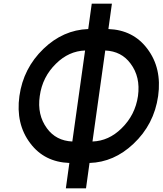

<svg xmlns="http://www.w3.org/2000/svg" viewBox="-20 -869 879 1038"><path d="M476 -849 457 -712Q321 -707 215 -605Q106 -500 85 -350Q64 -199 144 -94Q220 7 355 12L336 149H445L464 12Q596 8 701 -91Q813 -196 835 -350Q856 -501 776 -606Q700 -707 566 -712L585 -849ZM440 -596 371 -104Q283 -108 234 -175Q180 -248 195 -350Q209 -453 283 -525Q352 -593 440 -596ZM549 -596Q637 -592 686 -525Q713 -489 723 -445.5Q733 -402 726 -350Q711 -247 637 -175Q568 -107 480 -104Z"/></svg>

Font: Unageo
Style: SemiBold-Italic
Weight: 600
Designer: Richard Sepsi
Foundry: Richard Sepsi
Version: Version 2.000